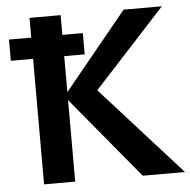

<svg xmlns="http://www.w3.org/2000/svg" viewBox="-49 -707 750 756"><g transform="rotate(-5 326.0 -329.0)"><path d="M485 0 205 -338 467 -658H618L305 -317L315 -374L652 0ZM95 0V-658H218V0ZM7 -496V-580H299V-496Z"/></g></svg>

Font: Ysabeau
Style: Bold
Weight: 700
Designer: Christian Thalmann (Catharsis Fonts)
Version: Version 2.000;gftools[0.9.27.dev2+g8671c4b]